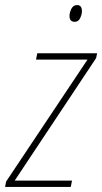

<svg xmlns="http://www.w3.org/2000/svg" viewBox="-43 -737 403 757"><path d="M280 -693Q280 -717 261 -717Q246 -717 238.5 -702.5Q231 -688 231 -674Q231 -651 252 -651Q266 -651 273 -665.5Q280 -680 280 -693ZM236 0 241 -25H15L336 -508L340 -527H104L99 -502H302L-19 -21L-23 0Z"/></svg>

Font: Noto Sans Display SemiCondensed Thin
Style: Italic
Weight: 250
Width: 4
Designer: Monotype Design team
Foundry: Monotype Imaging Inc.
Version: 1.000